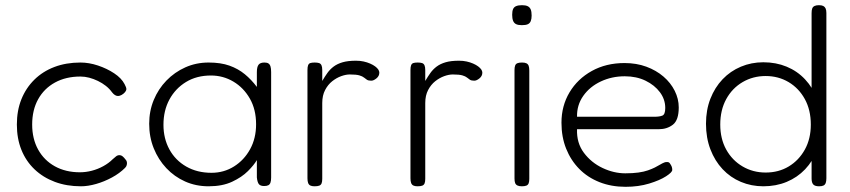

<svg xmlns="http://www.w3.org/2000/svg" viewBox="-20 -707 3277 740"><path d="M292 11Q237 11 191.5 -6Q146 -23 113 -54.5Q80 -86 62.5 -129.5Q45 -173 45 -227Q45 -281 62.5 -324.5Q80 -368 112.5 -400Q145 -432 190 -449Q235 -466 290 -466Q323 -466 357.5 -454.5Q392 -443 420 -424.5Q448 -406 460 -383Q467 -370 467 -364Q467 -358 462 -352Q456 -345 448.5 -341Q441 -337 435 -337Q423 -337 412 -351Q402 -365 388 -376Q374 -387 357.5 -395Q341 -403 324 -407.5Q307 -412 290 -412Q234 -412 192 -389Q150 -366 127 -324.5Q104 -283 104 -227Q104 -172 127 -130.5Q150 -89 191.5 -66Q233 -43 288 -43Q311 -43 334 -49Q357 -55 378 -66.5Q399 -78 414 -93Q422 -100 427.5 -104.5Q433 -109 441 -109Q447 -109 452.5 -104.5Q458 -100 464 -92Q468 -88 469 -82.5Q470 -77 468.5 -71Q467 -65 462 -60Q441 -39 411.5 -23Q382 -7 350.5 2Q319 11 292 11Z M998 10Q984 10 978 3Q972 -4 970 -23V-90Q959 -71 935.5 -47.5Q912 -24 874.5 -6.5Q837 11 784 11Q735 11 693.5 -7.5Q652 -26 621 -59Q590 -92 572.5 -135.5Q555 -179 555 -230Q555 -279 572.5 -321.5Q590 -364 621.5 -396.5Q653 -429 694.5 -447.5Q736 -466 784 -466Q831 -466 864.5 -454Q898 -442 923.5 -421Q949 -400 970 -372V-429Q970 -449 976.5 -457.5Q983 -466 999 -466Q1009 -466 1014.5 -462.5Q1020 -459 1022.5 -451Q1025 -443 1025 -429V-23Q1025 -11 1022.5 -3.5Q1020 4 1014 7Q1008 10 998 10ZM795 -41Q843 -41 882 -65.5Q921 -90 944 -132Q967 -174 967 -228Q967 -285 943 -327Q919 -369 879.5 -392.5Q840 -416 793 -416Q738 -416 697 -391Q656 -366 633 -323.5Q610 -281 610 -226Q610 -173 633 -131Q656 -89 698 -65Q740 -41 795 -41Z M1192 11Q1182 11 1176 8Q1170 5 1167.5 -2Q1165 -9 1165 -20V-437Q1165 -449 1167.5 -455.5Q1170 -462 1176 -464Q1182 -466 1193 -466Q1203 -466 1209.5 -464Q1216 -462 1219 -455.5Q1222 -449 1222 -437V-395Q1232 -412 1242 -426Q1252 -440 1266 -450.5Q1280 -461 1300.5 -467Q1321 -473 1352 -473Q1368 -473 1381.5 -470Q1395 -467 1406.5 -462Q1418 -457 1426 -451Q1434 -445 1438 -439Q1442 -433 1442 -427Q1442 -414 1431 -405Q1420 -396 1411 -396Q1400 -396 1394.5 -399.5Q1389 -403 1383 -408Q1377 -413 1365 -416.5Q1353 -420 1328 -420Q1313 -420 1295 -413.5Q1277 -407 1260.5 -394Q1244 -381 1233 -360Q1222 -339 1222 -310V-18Q1222 -7 1219.5 -0.5Q1217 6 1210.5 8.5Q1204 11 1192 11Z M1589 11Q1579 11 1573 8Q1567 5 1564.5 -2Q1562 -9 1562 -20V-437Q1562 -449 1564.5 -455.5Q1567 -462 1573 -464Q1579 -466 1590 -466Q1600 -466 1606.5 -464Q1613 -462 1616 -455.5Q1619 -449 1619 -437V-395Q1629 -412 1639 -426Q1649 -440 1663 -450.5Q1677 -461 1697.5 -467Q1718 -473 1749 -473Q1765 -473 1778.5 -470Q1792 -467 1803.5 -462Q1815 -457 1823 -451Q1831 -445 1835 -439Q1839 -433 1839 -427Q1839 -414 1828 -405Q1817 -396 1808 -396Q1797 -396 1791.5 -399.5Q1786 -403 1780 -408Q1774 -413 1762 -416.5Q1750 -420 1725 -420Q1710 -420 1692 -413.5Q1674 -407 1657.5 -394Q1641 -381 1630 -360Q1619 -339 1619 -310V-18Q1619 -7 1616.5 -0.5Q1614 6 1607.5 8.5Q1601 11 1589 11Z M1991 11Q1981 11 1974.5 8Q1968 5 1965.5 -1.5Q1963 -8 1963 -19V-437Q1963 -448 1965.5 -454.5Q1968 -461 1974.5 -463.5Q1981 -466 1992 -466Q2003 -466 2009 -463Q2015 -460 2017.5 -453.5Q2020 -447 2020 -435V-18Q2020 -7 2017.5 -0.5Q2015 6 2008.5 8.5Q2002 11 1991 11ZM1991 -610Q1977 -610 1969 -614Q1961 -618 1957.5 -627Q1954 -636 1954 -650Q1954 -664 1957.5 -672Q1961 -680 1969.5 -683.5Q1978 -687 1992 -687Q2006 -687 2014 -683Q2022 -679 2025.5 -670.5Q2029 -662 2029 -647Q2029 -634 2025.5 -625.5Q2022 -617 2014 -613.5Q2006 -610 1991 -610Z M2391 13Q2336 13 2290.5 -5Q2245 -23 2212.5 -56Q2180 -89 2162 -134Q2144 -179 2144 -234Q2144 -299 2175 -351Q2206 -403 2261 -433.5Q2316 -464 2387 -464Q2433 -464 2471 -450Q2509 -436 2537 -412Q2565 -388 2580.5 -357Q2596 -326 2596 -293Q2596 -244 2573.5 -226.5Q2551 -209 2519 -209H2204Q2202 -156 2230.5 -118Q2259 -80 2302.5 -59.5Q2346 -39 2390 -39Q2419 -39 2440.5 -42Q2462 -45 2477.5 -50.5Q2493 -56 2504 -61.5Q2515 -67 2524 -72.5Q2533 -78 2541 -81Q2546 -83 2552.5 -82.5Q2559 -82 2562 -77Q2567 -70 2569 -64.5Q2571 -59 2571 -52Q2571 -43 2547 -27.5Q2523 -12 2482 0.5Q2441 13 2391 13ZM2204 -257H2502Q2522 -257 2533 -261.5Q2544 -266 2544 -291Q2544 -324 2523.5 -351.5Q2503 -379 2468 -396Q2433 -413 2388 -413Q2338 -413 2295.5 -393Q2253 -373 2228 -337.5Q2203 -302 2204 -257Z M2922 11Q2876 11 2835.5 -6Q2795 -23 2765 -55Q2735 -87 2718 -131.5Q2701 -176 2701 -230Q2701 -283 2718 -326.5Q2735 -370 2765 -401.5Q2795 -433 2835.5 -450Q2876 -467 2922 -467Q2971 -467 3012 -450Q3053 -433 3083 -401Q3113 -369 3129.5 -325Q3146 -281 3146 -227Q3146 -173 3129.5 -129.5Q3113 -86 3083 -54.5Q3053 -23 3012 -6Q2971 11 2922 11ZM2931 -42Q2981 -42 3020 -65.5Q3059 -89 3082 -130.5Q3105 -172 3105 -227Q3105 -283 3082 -325Q3059 -367 3019.5 -390.5Q2980 -414 2931 -414Q2882 -414 2842 -390.5Q2802 -367 2779 -325Q2756 -283 2756 -227Q2756 -172 2779 -130.5Q2802 -89 2842 -65.5Q2882 -42 2931 -42ZM3137 11Q3121 11 3114.5 4Q3108 -3 3108 -19V-656Q3108 -668 3110.5 -674.5Q3113 -681 3119.5 -684Q3126 -687 3136 -687Q3147 -687 3153 -684Q3159 -681 3162 -674.5Q3165 -668 3165 -657V-20Q3165 -9 3162.5 -2Q3160 5 3154 8Q3148 11 3137 11Z"/></svg>

Font: Fredoka Light
Style: Regular
Weight: 300
Designer: Ben Nathan
Foundry: Milena B. Brandão, Ben Nathan
Version: Version 2.001